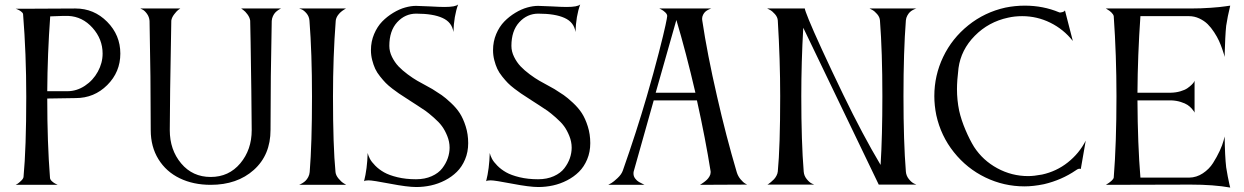

<svg xmlns="http://www.w3.org/2000/svg" viewBox="-20 -826 5551 857"><path d="M280.8 -418.9Q322.3 -418.9 358.9 -443.1Q395.5 -467.3 416.7 -506.1Q438 -544.9 438 -586.9Q438 -651.4 393.1 -701.7Q348.1 -752 285.2 -754.9H259.8Q242.2 -754.9 204.1 -752.9Q191.9 -584 190.9 -418.9ZM316.9 -788.1Q399.4 -788.1 458.3 -728.8Q517.1 -669.4 517.1 -586.9Q517.1 -504.4 458.7 -446.3Q400.4 -388.2 317.9 -388.2L190.9 -386.2Q190.9 -189 203.1 -33.2Q203.1 -24.9 211.9 -16.8Q220.7 -8.8 229.5 -4.9L237.8 -1H49.8Q53.7 -2.9 59.1 -6.3Q64.5 -9.8 74.2 -19Q84 -28.3 85 -36.1Q97.2 -165.5 97.2 -394Q97.2 -585.9 83 -763.2Q82 -769 73.7 -775.1Q65.4 -781.2 57.6 -784.2L49.8 -787.1H122.1Z M1234.9 -788.1Q1233.4 -787.6 1230.7 -786.4Q1228 -785.2 1221.2 -780.5Q1214.4 -775.9 1208.7 -770Q1203.1 -764.2 1198.5 -754.4Q1193.8 -744.6 1192.9 -732.9Q1187.5 -480.5 1187.5 -246.1Q1187.5 -134.3 1113 -67.6Q1038.6 -1 920.4 -1Q842.8 -1 782.2 -30.3Q721.7 -59.6 687.3 -115.2Q652.8 -170.9 652.8 -245.1Q652.8 -480.5 647.5 -732.9Q646 -751 635.7 -764.9Q625.5 -778.8 616.2 -783.2L606.4 -788.1H784.7Q780.8 -785.6 774.7 -781Q768.6 -776.4 757.6 -762.2Q746.6 -748 744.6 -733.9Q737.8 -367.2 737.8 -245.1Q737.8 -157.2 788.6 -96.7Q839.4 -36.1 920.4 -36.1Q1001.5 -36.1 1052.5 -96.9Q1103.5 -157.7 1103.5 -245.1Q1103.5 -299.3 1101.8 -421.6Q1100.1 -543.9 1098.6 -638.7L1096.7 -733.9Q1094.7 -748 1084.7 -761.7Q1074.7 -775.4 1065.4 -781.7L1056.6 -788.1Z M1362.3 -58.1Q1372.6 -184.1 1372.6 -395Q1372.6 -588.9 1361.3 -733.9Q1359.9 -752.4 1348.4 -766.1Q1336.9 -779.8 1326.2 -784.2L1315.4 -788.1H1524.4L1521.5 -786.6Q1519 -785.2 1515.4 -782.7Q1511.7 -780.3 1506.8 -776.9Q1502 -773.4 1497.3 -768.8Q1492.7 -764.2 1488.8 -758.8Q1484.9 -753.4 1481.9 -746.6Q1479 -739.7 1478.5 -732.9Q1466.3 -573.2 1466.3 -395Q1466.3 -173.3 1477.5 -58.1Q1479 -43.5 1491 -29.1Q1502.9 -14.6 1514.2 -7.8L1525.4 -1H1314.5Q1316.4 -1.5 1319.3 -2.7Q1322.3 -3.9 1330.3 -8.8Q1338.4 -13.7 1344.5 -19.8Q1350.6 -25.9 1356 -36.1Q1361.3 -46.4 1362.3 -58.1Z M1910.2 -428.2Q1934.6 -413.1 1951.2 -401.6Q1967.8 -390.1 1992.4 -367.2Q2017.1 -344.2 2032.2 -320.8Q2047.4 -297.4 2058.6 -262.2Q2069.8 -227.1 2069.8 -187Q2069.8 -147.5 2055.9 -114.5Q2042 -81.5 2019.3 -59.1Q1996.6 -36.6 1966.3 -21Q1936 -5.4 1903.6 1.7Q1871.1 8.8 1837.9 8.8Q1798.3 8.8 1720.9 -6.1Q1643.6 -21 1625 -21Q1610.4 -21 1605 -17.1Q1619.1 -72.3 1621.1 -143.1Q1624 -130.9 1631.1 -117.2Q1638.2 -103.5 1654.8 -86.7Q1671.4 -69.8 1694.1 -56.9Q1716.8 -43.9 1754.2 -34.9Q1791.5 -25.9 1836.9 -25.9Q1876.5 -25.9 1907 -39.6Q1937.5 -53.2 1954.1 -75Q1970.7 -96.7 1978.8 -120.1Q1986.8 -143.6 1986.8 -167Q1986.8 -193.4 1976.3 -219.2Q1965.8 -245.1 1952.6 -262.9Q1939.5 -280.8 1916 -301.3Q1892.6 -321.8 1879.2 -331.3Q1865.7 -340.8 1841.3 -356.4Q1816.9 -372.1 1814 -374Q1808.6 -377.4 1789.6 -389.9Q1770.5 -402.3 1760.5 -408.9Q1750.5 -415.5 1731.7 -429.9Q1712.9 -444.3 1701.9 -455.6Q1690.9 -466.8 1676.8 -484.4Q1662.6 -502 1654.8 -518.8Q1647 -535.6 1641.4 -557.4Q1635.7 -579.1 1635.7 -602.1Q1635.7 -640.6 1649.9 -674.1Q1664.1 -707.5 1686 -730Q1708 -752.4 1735.1 -768.8Q1762.2 -785.2 1788.3 -792.5Q1814.5 -799.8 1836.9 -799.8Q1854 -799.8 1898.7 -797.4Q1943.4 -794.9 1963.9 -794.9Q2013.7 -794.9 2024.9 -806.2Q2005.9 -753.9 2003.9 -683.1Q1997.6 -726.6 1955.3 -745.8Q1913.1 -765.1 1837.9 -765.1Q1788.1 -765.1 1752.9 -726.8Q1717.8 -688.5 1717.8 -621.1Q1717.8 -596.2 1729.7 -572Q1741.7 -547.9 1758.5 -530Q1775.4 -512.2 1799.8 -494.1Q1824.2 -476.1 1842.5 -465.6Q1860.8 -455.1 1882.8 -443.4Q1904.8 -431.6 1910.2 -428.2Z M2455.1 -428.2Q2479.5 -413.1 2496.1 -401.6Q2512.7 -390.1 2537.4 -367.2Q2562 -344.2 2577.1 -320.8Q2592.3 -297.4 2603.5 -262.2Q2614.7 -227.1 2614.7 -187Q2614.7 -147.5 2600.8 -114.5Q2586.9 -81.5 2564.2 -59.1Q2541.5 -36.6 2511.2 -21Q2481 -5.4 2448.5 1.7Q2416 8.8 2382.8 8.8Q2343.3 8.8 2265.9 -6.1Q2188.5 -21 2169.9 -21Q2155.3 -21 2149.9 -17.1Q2164.1 -72.3 2166 -143.1Q2168.9 -130.9 2176 -117.2Q2183.1 -103.5 2199.7 -86.7Q2216.3 -69.8 2239 -56.9Q2261.7 -43.9 2299.1 -34.9Q2336.4 -25.9 2381.8 -25.9Q2421.4 -25.9 2451.9 -39.6Q2482.4 -53.2 2499 -75Q2515.6 -96.7 2523.7 -120.1Q2531.7 -143.6 2531.7 -167Q2531.7 -193.4 2521.2 -219.2Q2510.7 -245.1 2497.6 -262.9Q2484.4 -280.8 2460.9 -301.3Q2437.5 -321.8 2424.1 -331.3Q2410.6 -340.8 2386.2 -356.4Q2361.8 -372.1 2358.9 -374Q2353.5 -377.4 2334.5 -389.9Q2315.4 -402.3 2305.4 -408.9Q2295.4 -415.5 2276.6 -429.9Q2257.8 -444.3 2246.8 -455.6Q2235.8 -466.8 2221.7 -484.4Q2207.5 -502 2199.7 -518.8Q2191.9 -535.6 2186.3 -557.4Q2180.7 -579.1 2180.7 -602.1Q2180.7 -640.6 2194.8 -674.1Q2209 -707.5 2231 -730Q2252.9 -752.4 2280 -768.8Q2307.1 -785.2 2333.3 -792.5Q2359.4 -799.8 2381.8 -799.8Q2398.9 -799.8 2443.6 -797.4Q2488.3 -794.9 2508.8 -794.9Q2558.6 -794.9 2569.8 -806.2Q2550.8 -753.9 2548.8 -683.1Q2542.5 -726.6 2500.2 -745.8Q2458 -765.1 2382.8 -765.1Q2333 -765.1 2297.9 -726.8Q2262.7 -688.5 2262.7 -621.1Q2262.7 -596.2 2274.7 -572Q2286.6 -547.9 2303.5 -530Q2320.3 -512.2 2344.7 -494.1Q2369.1 -476.1 2387.5 -465.6Q2405.8 -455.1 2427.7 -443.4Q2449.7 -431.6 2455.1 -428.2Z M2999 -736.8 2906.7 -412.1H3084Q3042 -592.8 2999 -736.8ZM2808.6 -61Q2807.6 -58.1 2807.6 -50.8Q2807.6 -39.1 2815.2 -29.1Q2822.8 -19 2831.8 -13.9Q2840.8 -8.8 2849.1 -4.9L2856.9 -1H2694.8Q2700.7 -3.9 2709.7 -9.3Q2718.8 -14.6 2736.3 -31Q2753.9 -47.4 2759.8 -64Q2820.8 -237.3 2866.7 -395Q2897.9 -502 2920.4 -589.6Q2942.9 -677.2 2950.4 -712.9Q2958 -748.5 2958 -753.9V-754.9Q2958 -762.7 2949.2 -771Q2940.4 -779.3 2931.6 -783.7L2922.9 -788.1H3154.8Q3153.3 -787.6 3150.4 -786.6Q3147.5 -785.6 3140.4 -782Q3133.3 -778.3 3127.9 -773.4Q3122.6 -768.6 3118.2 -760Q3113.8 -751.5 3113.8 -741.2Q3113.8 -740.2 3114.3 -737.8Q3114.7 -735.4 3114.7 -733.9Q3136.7 -585.9 3180.7 -395Q3220.7 -218.8 3268.6 -57.1Q3273.9 -39.6 3285.6 -25.6Q3297.4 -11.7 3306.2 -6.8L3314.9 -2L3104 -1Q3106 -2 3109.1 -3.9Q3112.3 -5.9 3120.6 -11.7Q3128.9 -17.6 3135.3 -23.7Q3141.6 -29.8 3146.7 -38.6Q3151.9 -47.4 3151.9 -56.2V-61Q3128.9 -206.1 3090.8 -377.9H2897.9Z M4070.3 -2H3902.3L3565.4 -702.1Q3556.6 -549.3 3556.6 -397Q3556.6 -192.4 3567.4 -60.1Q3568.8 -41.5 3580.6 -26.9Q3592.3 -12.2 3603.5 -6.8L3614.3 -2H3405.3Q3407.2 -2.9 3410.2 -4.9Q3413.1 -6.8 3420.7 -12.9Q3428.2 -19 3434.3 -25.4Q3440.4 -31.7 3445.6 -41.3Q3450.7 -50.8 3451.7 -60.1Q3462.4 -169.9 3462.4 -397Q3462.4 -559.1 3451.7 -734.9Q3450.7 -749.5 3439 -762.9Q3427.2 -776.4 3416 -782.2L3404.3 -788.1H3572.3Q3572.3 -781.7 3590.1 -737.8Q3607.9 -693.8 3648.9 -604.5Q3689.9 -515.1 3743.7 -403.8Q3830.6 -224.1 3910.6 -89.8Q3918.5 -217.8 3918.5 -397Q3918.5 -594.2 3907.7 -734.9Q3906.7 -749.5 3895.3 -762.9Q3883.8 -776.4 3872.6 -782.2L3861.3 -788.1H4070.3Q4068.4 -787.6 4065.4 -786.6Q4062.5 -785.6 4054.7 -781.5Q4046.9 -777.3 4041 -771.7Q4035.2 -766.1 4029.8 -756.3Q4024.4 -746.6 4023.4 -734.9Q4012.7 -596.2 4012.7 -397Q4012.7 -192.4 4023.4 -60.1Q4024.9 -41.5 4036.6 -26.9Q4048.3 -12.2 4059.6 -6.8Z M4258.3 -522Q4251.5 -465.8 4251.5 -428.2Q4251.5 -379.4 4261.2 -332Q4270.5 -290.5 4289.6 -245.8Q4308.6 -201.2 4328.1 -169.9Q4367.2 -109.9 4431.6 -75Q4496.1 -40 4569.3 -40Q4594.7 -40 4631.3 -46.9Q4695.8 -61 4746.3 -101.1Q4796.9 -141.1 4826.2 -198.2L4804.2 -71.8Q4794.9 -75.7 4782.2 -65.9Q4718.8 -22.5 4640.1 -3.9Q4592.3 5.9 4553.2 5.9Q4460.9 5.9 4378.4 -33.9Q4295.9 -73.7 4237.8 -146.5Q4179.7 -219.2 4159.2 -312Q4150.4 -355.5 4150.4 -397Q4150.4 -489.3 4189.9 -572Q4229.5 -654.8 4302.2 -713.1Q4375 -771.5 4467.3 -792Q4510.3 -800.8 4554.2 -800.8Q4636.2 -800.8 4707.5 -771Q4710.9 -769 4721.2 -771.7Q4731.4 -774.4 4733.4 -779.8L4768.6 -643.1Q4727.5 -695.3 4668.2 -724.6Q4608.9 -753.9 4542.5 -753.9Q4508.8 -753.9 4479.5 -747.1Q4392.6 -728.5 4331.1 -666.3Q4269.5 -604 4258.3 -522Z M5446.3 -216.8Q5447.3 -128.9 5453.1 -79.1Q5455.6 -61 5460.2 -38.3Q5464.8 -15.6 5467.8 -2L5471.2 11.2Q5397.5 -2 5294.4 -2L4916 -1Q4948.2 -20 4951.2 -33.2Q4963.4 -185.5 4963.4 -397Q4963.4 -578.6 4951.2 -753.9Q4949.7 -761.7 4940.9 -770.3Q4932.1 -778.8 4923.8 -783.2L4916 -788.1H5294.4Q5340.3 -788.1 5384.5 -791.3Q5428.7 -794.4 5450.2 -797.9L5471.2 -800.8Q5459 -751 5453.1 -710.9Q5450.7 -689 5449 -654.1Q5447.3 -619.1 5446.8 -595.7L5446.3 -571.8Q5445.3 -575.7 5443.6 -582.3Q5441.9 -588.9 5435.3 -607.7Q5428.7 -626.5 5420.9 -643.8Q5413.1 -661.1 5399.4 -682.1Q5385.7 -703.1 5370.4 -718.3Q5355 -733.4 5333 -743.7Q5311 -753.9 5287.1 -753.9H5070.3Q5058.1 -578.6 5057.1 -412.1H5205.1Q5229 -412.6 5248.8 -418.5Q5268.6 -424.3 5279.8 -432.1Q5291 -439.9 5298.8 -447.5Q5306.6 -455.1 5309.6 -460.4L5312 -465.8V-323.2Q5311 -325.2 5309.1 -328.9Q5307.1 -332.5 5299.1 -341.6Q5291 -350.6 5280.5 -357.7Q5270 -364.7 5250.7 -370.8Q5231.4 -377 5209 -377.9H5057.1Q5058.1 -182.1 5070.3 -33.2H5288.1Q5320.8 -33.7 5349.1 -52.5Q5377.4 -71.3 5394.5 -98.4Q5411.6 -125.5 5424.1 -152.3Q5436.5 -179.2 5441.4 -198.2Z"/></svg>

Font: Anticva
Style: Regular
Weight: 400
Version: Version 1.000